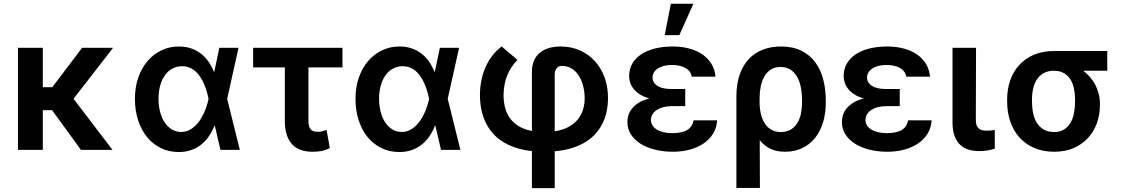

<svg xmlns="http://www.w3.org/2000/svg" viewBox="-20 -801 5998 1026"><path d="M208.8 -335.2H259.6L418.7 -545.5H584.2L372.9 -273.1L581.3 0H412.6L258.5 -212H208.8V0H76V-545.5H208.8Z M933.2 11.4Q881.7 11 839 -10.1Q796.2 -31.2 765.6 -68.7Q735.1 -106.2 718 -158.4Q701 -210.6 701 -272.7Q701 -334.9 718.9 -386.4Q736.9 -437.9 768.5 -474.8Q800.1 -511.7 843 -532.1Q886 -552.6 936.4 -552.6Q971.2 -552.6 1000.2 -542.8Q1029.1 -533 1052.4 -515.4Q1075.6 -497.9 1093.2 -473Q1110.8 -448.2 1122.9 -417.6H1125L1152 -545.5H1254.6L1193.9 -272.7L1261.7 0H1158L1128.2 -128.6H1125.4Q1113.6 -98.4 1096.1 -72.6Q1078.5 -46.9 1054.7 -28.1Q1030.9 -9.2 1000.7 1.2Q970.5 11.7 933.2 11.4ZM1094.1 -274.1Q1090.6 -291.9 1084.9 -311.6Q1079.2 -331.3 1071 -350.5Q1062.9 -369.7 1051.8 -387.3Q1040.8 -404.8 1026.5 -418.1Q1012.1 -431.5 993.8 -439.3Q975.5 -447.1 953.1 -447.1Q924.4 -447.1 900.9 -434.3Q877.5 -421.5 861.2 -398.4Q844.8 -375.4 835.9 -343.4Q827.1 -311.4 827.1 -273.1Q827.1 -234.7 835.8 -202.2Q844.5 -169.7 860.4 -146.1Q876.4 -122.5 898.6 -109.2Q920.8 -95.9 947.8 -95.9Q969.5 -95.9 987.6 -104Q1005.7 -112.2 1020.6 -125.9Q1035.5 -139.6 1047.6 -157.5Q1059.7 -175.4 1068.7 -195Q1077.8 -214.5 1084.2 -234.2Q1090.6 -253.9 1094.1 -271.3L1094.5 -272.7Z M1810 -440.7H1628.2V-154.1Q1628.2 -135.7 1632.1 -124.5Q1636 -113.3 1642.8 -107.1Q1649.5 -100.9 1658.6 -98.9Q1667.6 -96.9 1677.6 -96.9Q1693.2 -96.9 1703.8 -100Q1714.5 -103 1725.1 -106.9L1742.5 -9.9Q1730.8 -3.9 1719.8 0Q1708.8 3.9 1697.6 6Q1686.4 8.2 1674.5 9.1Q1662.6 9.9 1649.1 9.9Q1614 9.9 1586.6 0Q1559.3 -9.9 1540.5 -30.4Q1521.7 -50.8 1511.9 -82Q1502.1 -113.3 1502.1 -156.2V-440.7H1332.7V-545.5H1810Z M2111.9 11.4Q2060.4 11 2017.6 -10.1Q1974.8 -31.2 1944.2 -68.7Q1913.7 -106.2 1896.7 -158.4Q1879.6 -210.6 1879.6 -272.7Q1879.6 -334.9 1897.5 -386.4Q1915.5 -437.9 1947.1 -474.8Q1978.7 -511.7 2021.7 -532.1Q2064.6 -552.6 2115.1 -552.6Q2149.9 -552.6 2178.8 -542.8Q2207.7 -533 2231 -515.4Q2254.3 -497.9 2271.8 -473Q2289.4 -448.2 2301.5 -417.6H2303.6L2330.6 -545.5H2433.2L2372.5 -272.7L2440.3 0H2336.6L2306.8 -128.6H2304Q2292.3 -98.4 2274.7 -72.6Q2257.1 -46.9 2233.3 -28.1Q2209.5 -9.2 2179.3 1.2Q2149.1 11.7 2111.9 11.4ZM2272.7 -274.1Q2269.2 -291.9 2263.5 -311.6Q2257.8 -331.3 2249.6 -350.5Q2241.5 -369.7 2230.5 -387.3Q2219.5 -404.8 2205.1 -418.1Q2190.7 -431.5 2172.4 -439.3Q2154.1 -447.1 2131.7 -447.1Q2103 -447.1 2079.5 -434.3Q2056.1 -421.5 2039.8 -398.4Q2023.4 -375.4 2014.6 -343.4Q2005.7 -311.4 2005.7 -273.1Q2005.7 -234.7 2014.4 -202.2Q2023.1 -169.7 2039.1 -146.1Q2055 -122.5 2077.2 -109.2Q2099.4 -95.9 2126.4 -95.9Q2148.1 -95.9 2166.2 -104Q2184.3 -112.2 2199.2 -125.9Q2214.1 -139.6 2226.2 -157.5Q2238.3 -175.4 2247.3 -195Q2256.4 -214.5 2262.8 -234.2Q2269.2 -253.9 2272.7 -271.3L2273.1 -272.7Z M2822.4 6.4Q2771 0.7 2730.5 -13.5Q2690 -27.7 2659.1 -48.7Q2628.2 -69.6 2606.5 -96.8Q2584.9 -123.9 2571.2 -155.4Q2557.5 -186.8 2551.1 -221.6Q2544.7 -256.4 2544.7 -293Q2544.7 -336.3 2553.1 -375Q2561.4 -413.7 2576.7 -446.7Q2592 -479.8 2613.5 -506.6Q2634.9 -533.4 2660.9 -552.6L2745.4 -480.8Q2709.9 -445.3 2690.9 -399.3Q2671.9 -353.3 2670.8 -293Q2670.8 -258.5 2678.6 -227.3Q2686.4 -196 2704.2 -170.6Q2721.9 -145.2 2750.9 -127.3Q2779.8 -109.4 2822.4 -101.2V-416.5Q2822.4 -449.9 2832.9 -475.3Q2843.4 -500.7 2863.3 -517.9Q2883.2 -535.2 2911.8 -543.9Q2940.3 -552.6 2976.2 -552.6Q3030.9 -552.6 3077.2 -532.5Q3123.6 -512.4 3157.3 -476Q3191.1 -439.6 3210 -389Q3229 -338.4 3229 -277.7Q3229 -242.9 3222.7 -209.7Q3216.3 -176.5 3202.1 -146.3Q3187.9 -116.1 3165.5 -90Q3143.1 -63.9 3111.5 -43.9Q3079.9 -23.8 3038.4 -10.5Q2996.8 2.8 2944.2 7.5V204.5H2822.4ZM2944.2 -99.4Q2987.2 -106.2 3017.6 -122.5Q3047.9 -138.8 3067.3 -162.3Q3086.6 -185.7 3095.5 -215.2Q3104.4 -244.7 3104.4 -277.7Q3103.7 -313.9 3095.2 -345.2Q3086.6 -376.4 3071 -399.5Q3055.4 -422.6 3033.2 -435.7Q3011 -448.9 2983.3 -448.9Q2964.1 -448.9 2954.2 -435.9Q2944.2 -422.9 2944.2 -402.7Z M3568.5 -233.7Q3545.8 -233.7 3525.7 -228.7Q3505.7 -223.7 3490.8 -214.1Q3475.9 -204.5 3467.2 -190.9Q3458.5 -177.2 3458.5 -159.4Q3458.5 -144.5 3466.1 -131.7Q3473.7 -119 3488.5 -109.6Q3503.2 -100.1 3524.3 -94.8Q3545.5 -89.5 3572.1 -89.5Q3625.4 -89.5 3652.9 -106.7Q3680.4 -123.9 3686.4 -158H3812.1Q3809.7 -117.5 3790.1 -86.3Q3770.6 -55 3738.8 -33.7Q3707 -12.4 3665.1 -1.2Q3623.2 9.9 3575.6 9.9Q3524.1 9.9 3479.8 -1.2Q3435.4 -12.4 3402.7 -33Q3370 -53.6 3351.4 -82.9Q3332.7 -112.2 3332.7 -148.4Q3332.7 -168.7 3339.1 -187.9Q3345.5 -207 3359.6 -223.7Q3373.6 -240.4 3395.8 -253.7Q3418 -267 3449.9 -274.9Q3420.8 -283 3400.4 -296Q3380 -308.9 3367 -324.8Q3354 -340.6 3348 -358.3Q3342 -376.1 3342 -394.2Q3342 -432.2 3359.2 -461.6Q3376.4 -491.1 3407.3 -511.4Q3438.2 -531.6 3481 -542.1Q3523.8 -552.6 3574.9 -552.6Q3622.5 -552.6 3663 -541.7Q3703.5 -530.9 3733.7 -510.1Q3763.8 -489.3 3782 -459.3Q3800.1 -429.3 3803.3 -391.3H3676.5Q3674 -406.6 3665.5 -418.1Q3657 -429.7 3643.1 -437.7Q3629.3 -445.7 3610.6 -449.8Q3592 -453.8 3569.6 -453.8Q3545.1 -453.8 3526.1 -448.5Q3507.1 -443.2 3494 -434.1Q3480.8 -425.1 3473.9 -412.8Q3467 -400.6 3467 -386.4Q3467.3 -358.7 3493.3 -342Q3519.2 -325.3 3568.5 -325.3H3641.7V-233.7ZM3565 -781.2H3685.4L3610.4 -613.3H3532Z M3915.1 -285.5Q3915.1 -351.2 3932.4 -401.3Q3949.6 -451.3 3980.8 -484.9Q4012.1 -518.5 4056.1 -535.5Q4100.1 -552.6 4153.4 -552.6Q4215.9 -552.6 4261.2 -530.4Q4306.5 -508.2 4335.8 -469.3Q4365.1 -430.4 4378.9 -377.3Q4392.8 -324.2 4392.8 -262.8V-252.8Q4392.8 -194.2 4377.8 -146Q4362.9 -97.7 4334.9 -63Q4306.8 -28.4 4266.3 -9.2Q4225.9 9.9 4175.1 9.9Q4128.9 9.9 4096.1 -6.4Q4063.2 -22.7 4039.8 -52.2L4040.8 203.1H3915.1ZM4039.1 -245.4Q4039.8 -228.7 4042.3 -211.1Q4044.7 -193.5 4050.1 -177Q4055.4 -160.5 4063.9 -145.6Q4072.4 -130.7 4085 -119.7Q4097.7 -108.7 4114.3 -102.1Q4131 -95.5 4152.7 -95.5Q4184.3 -95.5 4206 -108.8Q4227.6 -122.2 4240.9 -144.2Q4254.3 -166.2 4260.1 -194.4Q4266 -222.7 4266 -252.8V-262.8Q4266 -300.1 4259.8 -332.9Q4253.6 -365.8 4239.7 -390.3Q4225.9 -414.8 4203.8 -429Q4181.8 -443.2 4150.6 -443.2Q4120.4 -443.2 4099.1 -429.3Q4077.8 -415.5 4064.5 -392.2Q4051.1 -369 4045.1 -339Q4039.1 -308.9 4039.1 -276.6Z M4714.8 -233.7Q4692.1 -233.7 4672.1 -228.7Q4652 -223.7 4637.1 -214.1Q4622.2 -204.5 4613.5 -190.9Q4604.8 -177.2 4604.8 -159.4Q4604.8 -144.5 4612.4 -131.7Q4620 -119 4634.8 -109.6Q4649.5 -100.1 4670.6 -94.8Q4691.8 -89.5 4718.4 -89.5Q4771.7 -89.5 4799.2 -106.7Q4826.7 -123.9 4832.7 -158H4958.5Q4956 -117.5 4936.4 -86.3Q4916.9 -55 4885.1 -33.7Q4853.3 -12.4 4811.4 -1.2Q4769.5 9.9 4721.9 9.9Q4670.5 9.9 4626.1 -1.2Q4581.7 -12.4 4549 -33Q4516.3 -53.6 4497.7 -82.9Q4479 -112.2 4479 -148.4Q4479 -168.7 4485.4 -187.9Q4491.8 -207 4505.9 -223.7Q4519.9 -240.4 4542.1 -253.7Q4564.3 -267 4596.2 -274.9Q4567.1 -283 4546.7 -296Q4526.3 -308.9 4513.3 -324.8Q4500.4 -340.6 4494.3 -358.3Q4488.3 -376.1 4488.3 -394.2Q4488.3 -432.2 4505.5 -461.6Q4522.7 -491.1 4553.6 -511.4Q4584.5 -531.6 4627.3 -542.1Q4670.1 -552.6 4721.2 -552.6Q4768.8 -552.6 4809.3 -541.7Q4849.8 -530.9 4880 -510.1Q4910.2 -489.3 4928.3 -459.3Q4946.4 -429.3 4949.6 -391.3H4822.8Q4820.3 -406.6 4811.8 -418.1Q4803.3 -429.7 4789.4 -437.7Q4775.6 -445.7 4756.9 -449.8Q4738.3 -453.8 4715.9 -453.8Q4691.4 -453.8 4672.4 -448.5Q4653.4 -443.2 4640.3 -434.1Q4627.1 -425.1 4620.2 -412.8Q4613.3 -400.6 4613.3 -386.4Q4613.6 -358.7 4639.6 -342Q4665.5 -325.3 4714.8 -325.3H4788V-233.7Z M5195.7 -545.5 5194.6 -158.7Q5194.6 -141.7 5199 -130.7Q5203.5 -119.7 5211.3 -113.5Q5219.1 -107.2 5229.9 -104.9Q5240.8 -102.6 5253.6 -102.6Q5266.7 -102.6 5277.7 -104Q5288.7 -105.5 5295.8 -106.9V-6.4Q5279.8 -1.1 5258.9 2.7Q5237.9 6.4 5212.4 6.4Q5180.4 6.4 5154.1 -2Q5127.8 -10.3 5109.2 -28.8Q5090.6 -47.2 5080.3 -76.3Q5070 -105.5 5070 -147V-545.5Z M5361.9 -269.9Q5361.9 -324.9 5378.6 -372.3Q5395.2 -419.7 5427.2 -454.4Q5459.2 -489 5505.7 -508.7Q5552.2 -528.4 5611.9 -528.4H5897V-422.9H5768.8Q5788.4 -408 5804.7 -389.2Q5821 -370.4 5832.7 -348Q5844.5 -325.6 5851 -300.6Q5857.6 -275.6 5857.6 -248.6V-238.6Q5857.6 -187.9 5841.3 -142.6Q5824.9 -97.3 5793.7 -63.4Q5762.4 -29.5 5717 -9.8Q5671.5 9.9 5613.3 9.9Q5553.3 9.9 5506.4 -10.5Q5459.5 -30.9 5427.4 -66.9Q5395.2 -103 5378.6 -152.2Q5361.9 -201.3 5361.9 -258.5ZM5494.7 -258.5Q5494.7 -225.1 5500.9 -195.5Q5507.1 -165.8 5521.3 -143.6Q5535.5 -121.4 5558.1 -108.5Q5580.6 -95.5 5613.3 -95.5Q5643.8 -95.5 5665.1 -108.5Q5686.4 -121.4 5699.8 -143.6Q5713.1 -165.8 5718.9 -195.5Q5724.8 -225.1 5724.8 -258.5V-269.9Q5724.8 -300.8 5718.9 -328.5Q5713.1 -356.2 5699.6 -377.3Q5686.1 -398.4 5664.4 -410.7Q5642.8 -422.9 5611.9 -422.9Q5580.3 -422.9 5557.9 -410.7Q5535.5 -398.4 5521.5 -377.3Q5507.5 -356.2 5501.1 -328.5Q5494.7 -300.8 5494.7 -269.9Z"/></svg>

Font: Interop SemBd
Style: Regular
Weight: 600
Designer: Rasmus Andersson, Google, Jang Haemin
Foundry: jhaemin
Version: Version 1.008